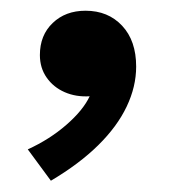

<svg xmlns="http://www.w3.org/2000/svg" viewBox="-20 -168 315 349"><path d="M72.5 160.5 30.5 103.5Q70 85.5 100.5 59Q131 32.5 143 7Q118 8.5 97.5 -0.5Q77 -9.5 64.8 -27Q52.5 -44.5 52.5 -68Q52.5 -104 75.8 -126.2Q99 -148.5 135.5 -148.5Q176.5 -148.5 202 -121.2Q227.5 -94 227.5 -47Q227.5 -10.5 210.2 25.8Q193 62 158.5 96Q124 130 72.5 160.5Z"/></svg>

Font: Geologica Medium
Style: Regular
Weight: 500
Designer: Sindre Bremnes, Frode Helland
Foundry: Monokrom Skriftforlag AS
Version: Version 1.010;gftools[0.9.28]